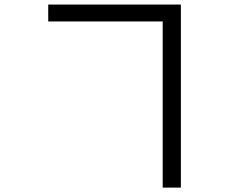

<svg xmlns="http://www.w3.org/2000/svg" viewBox="-20 -790 1040 860"><path d="M196 -693.9V-769.6H790.2V50.3H708.7V-693.9Z"/></svg>

Font: Noto Sans HK Thin
Style: Regular
Weight: 100
Designer: Ryoko NISHIZUKA 西塚涼子 (kana, bopomofo & ideographs); Paul D. Hunt (Latin, Greek & Cyrillic); Sandoll Communications 산돌커뮤니
Foundry: Adobe
Version: Version 2.004-H2;hotconv 1.0.118;makeotfexe 2.5.65603